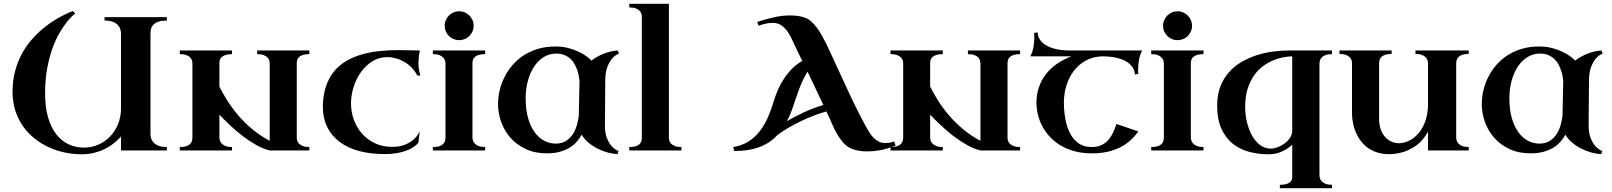

<svg xmlns="http://www.w3.org/2000/svg" viewBox="-20 -790 8464 1008"><path d="M528.8 -700.2H856V-682.1Q829.6 -682.1 812.7 -676.5Q795.9 -670.9 786.4 -661.4Q776.9 -651.9 773.4 -639.6Q770 -627.4 770 -613.8V-85.9Q770 -76.2 773.2 -64.5Q776.4 -52.7 785.4 -42.5Q794.4 -32.2 811.3 -25.1Q828.1 -18.1 856 -18.1V0H615.2V-73.2Q597.7 -54.2 576.7 -37.4Q555.7 -20.5 530 -7.8Q504.4 4.9 474.1 12.5Q443.8 20 408.2 20Q364.3 20 320.3 10.7Q276.4 1.5 236.1 -17.1Q195.8 -35.6 161.1 -63.2Q126.5 -90.8 100.8 -127.2Q75.2 -163.6 60.5 -209.2Q45.9 -254.9 45.9 -309.1Q45.9 -367.7 59.3 -417.2Q72.8 -466.8 95 -507.6Q117.2 -548.3 145.5 -580.8Q173.8 -613.3 203.6 -638.2Q273.4 -696.8 361.8 -731.9L375 -720.2Q373 -718.8 360.8 -707.5Q348.6 -696.3 331.1 -674.3Q313.5 -652.3 293.5 -618.9Q273.4 -585.4 256.3 -539.1Q239.3 -492.7 228 -432.6Q216.8 -372.6 216.8 -297.9Q216.8 -227.1 232.2 -174.1Q247.6 -121.1 274.9 -85.7Q302.2 -50.3 339.6 -32.7Q377 -15.1 420.9 -15.1Q460.4 -15.1 495.6 -30.3Q530.8 -45.4 557.4 -72.8Q584 -100.1 599.6 -137.9Q615.2 -175.8 615.2 -221.2V-613.8Q615.2 -623.5 612.1 -635.5Q608.9 -647.5 599.9 -657.7Q590.8 -668 573.7 -675Q556.6 -682.1 528.8 -682.1Z M1198.2 0H923.8V-18.1Q944.3 -18.1 957.3 -22.2Q970.2 -26.4 977.5 -33.4Q984.9 -40.5 987.5 -49.6Q990.2 -58.6 990.2 -68.8V-458Q990.2 -465.3 987.5 -473.9Q984.9 -482.4 977.5 -489.5Q970.2 -496.6 957.3 -501.2Q944.3 -505.9 923.8 -505.9V-524.9H1198.2V-505.9Q1178.7 -505.9 1165.8 -502Q1152.8 -498 1145.3 -491.7Q1137.7 -485.4 1134.8 -476.8Q1131.8 -468.3 1131.8 -459V-335Q1148.9 -301.3 1172.9 -262.9Q1196.8 -224.6 1229 -186.5Q1261.2 -148.4 1302.7 -113.3Q1344.2 -78.1 1396 -50.8V-455.1Q1396 -462.4 1393.8 -471.4Q1391.6 -480.5 1384.5 -488Q1377.4 -495.6 1364.5 -500.7Q1351.6 -505.9 1330.1 -505.9V-524.9H1604V-505.9Q1584.5 -505.9 1571.8 -502Q1559.1 -498 1551.5 -491.7Q1543.9 -485.4 1541 -476.8Q1538.1 -468.3 1538.1 -459V-65.9Q1538.1 -58.6 1540.8 -50.3Q1543.5 -42 1550.8 -34.9Q1558.1 -27.8 1570.8 -22.9Q1583.5 -18.1 1604 -18.1V0H1396Q1360.4 -8.8 1323.5 -29.8Q1286.6 -50.8 1252.2 -77.4Q1217.8 -104 1186.8 -133.3Q1155.8 -162.6 1131.8 -188V-68.8Q1131.8 -61.5 1134.3 -52.7Q1136.7 -43.9 1143.8 -36.4Q1150.9 -28.8 1163.8 -23.4Q1176.8 -18.1 1198.2 -18.1Z M2187 -394 2170.9 -393.1Q2159.7 -416 2142.1 -434.1Q2124.5 -452.1 2103.3 -464.6Q2082 -477.1 2058.8 -483.6Q2035.6 -490.2 2013.7 -490.2Q1970.2 -490.2 1935.1 -468.3Q1899.9 -446.3 1875 -411.4Q1850.1 -376.5 1836.4 -333Q1822.8 -289.6 1822.8 -247.1Q1822.8 -202.1 1837.9 -160.9Q1853 -119.6 1880.9 -88.1Q1908.7 -56.6 1948.7 -37.8Q1988.8 -19 2038.6 -19Q2079.6 -19 2106.7 -30.5Q2133.8 -42 2150.1 -56.4Q2166.5 -70.8 2174.1 -83.5Q2181.6 -96.2 2183.6 -99.1L2176.8 -42Q2168 -29.3 2151.1 -18.1Q2134.3 -6.8 2111.6 1.5Q2088.9 9.8 2060.8 14.4Q2032.7 19 2001 19Q1928.2 19 1868.4 3.7Q1808.6 -11.7 1765.4 -43.2Q1722.2 -74.7 1698.5 -122.3Q1674.8 -169.9 1674.8 -233.9Q1676.3 -291.5 1690.9 -335.4Q1705.6 -379.4 1731.4 -412.1Q1757.3 -444.8 1793.2 -466.8Q1829.1 -488.8 1872.6 -502.2Q1916 -515.6 1966.6 -521.2Q2017.1 -526.9 2071.8 -526.9Q2107.9 -526.9 2135 -525.9Q2162.1 -524.9 2184.6 -524.9Q2180.2 -507.8 2178.5 -488.8Q2176.8 -469.7 2176.8 -457Q2176.8 -439.9 2179.4 -424.8Q2182.1 -409.7 2187 -394Z M2526.9 0H2252.4V-18.1Q2272.9 -18.1 2285.9 -22.2Q2298.8 -26.4 2306.2 -33.4Q2313.5 -40.5 2316.2 -49.6Q2318.8 -58.6 2318.8 -68.8V-455.1Q2318.8 -462.4 2316.4 -471.4Q2314 -480.5 2306.9 -488Q2299.8 -495.6 2286.9 -500.7Q2273.9 -505.9 2252.4 -505.9V-524.9H2526.9V-505.9Q2507.3 -505.9 2494.4 -502Q2481.4 -498 2473.9 -491.7Q2466.3 -485.4 2463.4 -476.8Q2460.4 -468.3 2460.4 -459V-68.8Q2460.4 -61.5 2462.9 -52.7Q2465.3 -43.9 2472.4 -36.4Q2479.5 -28.8 2492.4 -23.4Q2505.4 -18.1 2526.9 -18.1ZM2314.5 -654.8Q2314.5 -670.4 2320.6 -684.3Q2326.7 -698.2 2336.9 -708.5Q2347.2 -718.8 2361.1 -724.9Q2375 -731 2390.6 -731Q2406.2 -731 2420.2 -724.9Q2434.1 -718.8 2444.3 -708.5Q2454.6 -698.2 2460.7 -684.3Q2466.8 -670.4 2466.8 -654.8Q2466.8 -639.2 2460.7 -625.2Q2454.6 -611.3 2444.3 -601.1Q2434.1 -590.8 2420.2 -585Q2406.2 -579.1 2390.6 -579.1Q2375 -579.1 2361.1 -585Q2347.2 -590.8 2336.9 -601.1Q2326.7 -611.3 2320.6 -625.2Q2314.5 -639.2 2314.5 -654.8Z M2895.5 -545.9Q2932.1 -545.9 2962.6 -538.1Q2993.2 -530.3 3016.8 -519Q3040.5 -507.8 3057.9 -495.1Q3075.2 -482.4 3085.4 -472.2Q3100.6 -483.9 3118.2 -493.4Q3135.7 -502.9 3153.8 -509.8Q3171.9 -516.6 3189.7 -520.3Q3207.5 -523.9 3223.6 -524.9L3229.5 -508.8Q3210 -501 3194.3 -483.4Q3181.2 -468.3 3169.9 -441.9Q3158.7 -415.5 3157.7 -373Q3157.2 -348.1 3157.2 -321.3Q3157.2 -294.4 3157 -268.3Q3156.7 -242.2 3156.5 -218.5Q3156.2 -194.8 3156 -176.3Q3155.8 -157.7 3155.8 -146.2Q3155.8 -134.8 3155.8 -132.8Q3155.8 -90.3 3166.7 -64Q3177.7 -37.6 3191.4 -22.5Q3207.5 -4.9 3227.5 2.9L3221.7 19Q3197.8 18.1 3170.4 10.7Q3143.1 3.4 3117.2 -9.8Q3091.3 -22.9 3069.3 -41.3Q3047.4 -59.6 3033.7 -83Q3023.9 -64.5 3008.8 -46.9Q2993.7 -29.3 2971.7 -15.6Q2949.7 -2 2919.9 6.6Q2890.1 15.1 2851.6 15.1Q2788.1 15.1 2740 -7.6Q2691.9 -30.3 2659.7 -67.1Q2627.4 -104 2611.1 -150.4Q2594.7 -196.8 2594.7 -244.1Q2594.7 -279.8 2603.3 -315.9Q2611.8 -352.1 2628.7 -385.5Q2645.5 -418.9 2670.7 -448.2Q2695.8 -477.5 2729.2 -499.3Q2762.7 -521 2804.2 -533.4Q2845.7 -545.9 2895.5 -545.9ZM2897.5 -36.1Q2931.6 -36.1 2954.1 -51.8Q2976.6 -67.4 2990 -89.8Q3003.4 -112.3 3009.8 -137.2Q3016.1 -162.1 3018.6 -181.2L3022.5 -366.2Q3021.5 -376.5 3018.8 -391.1Q3016.1 -405.8 3010.7 -421.4Q3005.4 -437 2996.8 -452.9Q2988.3 -468.8 2975.1 -481Q2961.9 -493.2 2943.6 -501Q2925.3 -508.8 2900.9 -508.8Q2864.3 -508.8 2834.5 -490.2Q2804.7 -471.7 2783.7 -439.7Q2762.7 -407.7 2751.2 -365.2Q2739.7 -322.8 2739.7 -274.9Q2739.7 -212.4 2753.2 -167.5Q2766.6 -122.6 2788.8 -93.3Q2811 -64 2839.4 -50Q2867.7 -36.1 2897.5 -36.1Z M3283.7 -18.1Q3302.7 -18.1 3315.4 -21.7Q3328.1 -25.4 3335.7 -31.7Q3343.3 -38.1 3346.4 -46.6Q3349.6 -55.2 3349.6 -64.9V-703.1Q3349.6 -710.4 3346.9 -719Q3344.2 -727.5 3336.9 -734.6Q3329.6 -741.7 3316.9 -746.3Q3304.2 -751 3283.7 -751V-770H3491.7V-65.9Q3491.7 -58.6 3494.4 -50.3Q3497.1 -42 3504.4 -34.9Q3511.7 -27.8 3524.7 -22.9Q3537.6 -18.1 3557.6 -18.1V0H3283.7Z M4681.6 -25.9Q4637.2 -7.8 4600.6 -1.5Q4564 4.9 4534.7 4.9Q4511.2 4.9 4494.1 2.2Q4477.1 -0.5 4464.8 -4.4Q4450.7 -8.8 4440.4 -14.2Q4418.9 -26.4 4402.8 -45.9Q4386.7 -65.4 4373.8 -87.9Q4360.8 -110.4 4350.6 -134.3Q4340.3 -158.2 4330.6 -179.2L4318.4 -205.1Q4269 -190.9 4226.3 -172.6Q4183.6 -154.3 4150.4 -136.5Q4117.2 -118.7 4094.5 -103.8Q4071.8 -88.9 4062.5 -82Q4044.4 -62 4022 -46.4Q3999.5 -30.8 3971.7 -19.8Q3943.8 -8.8 3909.7 -2.9Q3875.5 2.9 3834.5 2.9L3829.6 -18.1Q3877 -25.9 3911.4 -48.3Q3945.8 -70.8 3970.7 -103.8Q3995.6 -136.7 4013.2 -178Q4030.8 -219.2 4044.4 -265.1Q4052.2 -291.5 4065.2 -320.8Q4078.1 -350.1 4096.4 -377.7Q4114.7 -405.3 4138.4 -429.4Q4162.1 -453.6 4192.4 -470.2Q4184.1 -485.8 4176 -502.2Q4168 -518.6 4160.6 -535.2Q4150.4 -554.7 4140.1 -578.4Q4129.9 -602.1 4116 -622.3Q4102.1 -642.6 4083.3 -656.2Q4064.5 -669.9 4036.6 -669.9Q4017.1 -669.9 3998.3 -665.5Q3979.5 -661.1 3962.4 -654.8L3955.6 -674.8Q3998 -689 4041.7 -699Q4085.4 -709 4128.4 -709Q4148.9 -709 4168.9 -706.3Q4189 -703.6 4207.5 -696.8Q4223.6 -690.9 4238.8 -677.5Q4253.9 -664.1 4267.6 -645.8Q4281.2 -627.4 4293.2 -606.4Q4305.2 -585.4 4315.7 -564.5Q4326.2 -543.5 4334.7 -524.7Q4343.3 -505.9 4349.6 -492.2Q4392.6 -399.9 4435.1 -307.4Q4477.5 -214.8 4526.4 -125Q4535.2 -108.9 4545.2 -93.3Q4555.2 -77.6 4567.6 -65.4Q4580.1 -53.2 4595.2 -45.9Q4610.4 -38.6 4629.4 -39.1Q4636.2 -39.1 4648.2 -40.5Q4660.2 -42 4674.3 -47.9ZM4219.7 -414.1Q4207 -393.6 4196.5 -371.6Q4186 -349.6 4177.2 -326.9Q4168.5 -304.2 4161.1 -281.7Q4153.8 -259.3 4146.5 -238.8Q4139.2 -216.3 4130.6 -195.1Q4122.1 -173.8 4111.3 -153.8Q4147.9 -175.3 4197.3 -198.7Q4246.6 -222.2 4302.7 -238.8Z M4929.7 0H4655.3V-18.1Q4675.8 -18.1 4688.7 -22.2Q4701.7 -26.4 4709 -33.4Q4716.3 -40.5 4719 -49.6Q4721.7 -58.6 4721.7 -68.8V-458Q4721.7 -465.3 4719 -473.9Q4716.3 -482.4 4709 -489.5Q4701.7 -496.6 4688.7 -501.2Q4675.8 -505.9 4655.3 -505.9V-524.9H4929.7V-505.9Q4910.2 -505.9 4897.2 -502Q4884.3 -498 4876.7 -491.7Q4869.1 -485.4 4866.2 -476.8Q4863.3 -468.3 4863.3 -459V-335Q4880.4 -301.3 4904.3 -262.9Q4928.2 -224.6 4960.4 -186.5Q4992.7 -148.4 5034.2 -113.3Q5075.7 -78.1 5127.4 -50.8V-455.1Q5127.4 -462.4 5125.2 -471.4Q5123 -480.5 5116 -488Q5108.9 -495.6 5095.9 -500.7Q5083 -505.9 5061.5 -505.9V-524.9H5335.4V-505.9Q5315.9 -505.9 5303.2 -502Q5290.5 -498 5283 -491.7Q5275.4 -485.4 5272.5 -476.8Q5269.5 -468.3 5269.5 -459V-65.9Q5269.5 -58.6 5272.2 -50.3Q5274.9 -42 5282.2 -34.9Q5289.6 -27.8 5302.2 -22.9Q5314.9 -18.1 5335.4 -18.1V0H5127.4Q5091.8 -8.8 5054.9 -29.8Q5018.1 -50.8 4983.6 -77.4Q4949.2 -104 4918.2 -133.3Q4887.2 -162.6 4863.3 -188V-68.8Q4863.3 -61.5 4865.7 -52.7Q4868.2 -43.9 4875.2 -36.4Q4882.3 -28.8 4895.3 -23.4Q4908.2 -18.1 4929.7 -18.1Z M5389.2 -494.1Q5402.8 -521 5406.5 -547.6Q5410.2 -574.2 5410.2 -594.2Q5410.2 -599.6 5409.9 -603.8Q5409.7 -607.9 5409.7 -610.8Q5409.2 -614.3 5409.2 -617.2L5427.2 -620.1Q5428.7 -598.1 5439.2 -582.5Q5449.7 -566.9 5465.1 -556.4Q5480.5 -545.9 5499 -539.6Q5517.6 -533.2 5535.6 -530Q5553.7 -526.9 5569.1 -525.9Q5584.5 -524.9 5594.2 -524.9H5976.1Q5962.9 -497.6 5959 -471.2Q5955.1 -444.8 5955.1 -424.8Q5955.1 -419.4 5955.1 -415.3Q5955.1 -411.1 5955.6 -408.2Q5955.6 -404.8 5956.1 -401.9L5938.5 -398.9Q5936.5 -420.9 5926 -436.5Q5915.5 -452.1 5900.1 -462.6Q5884.8 -473.1 5866.2 -479.5Q5847.7 -485.8 5829.8 -489Q5812 -492.2 5796.4 -493.2Q5780.8 -494.1 5771.5 -494.1H5762.2Q5715.8 -491.7 5679.4 -471.4Q5643.1 -451.2 5617.9 -418.2Q5592.8 -385.3 5579.3 -342.8Q5565.9 -300.3 5565.4 -253.9Q5565.4 -207.5 5573.2 -164.8Q5581.1 -122.1 5598.1 -89.4Q5615.2 -56.6 5643.1 -37.4Q5670.9 -18.1 5710.4 -18.1Q5739.3 -18.1 5760.3 -27.3Q5781.2 -36.6 5796.4 -53Q5811.5 -69.3 5822.3 -91.3Q5833 -113.3 5841.3 -139.2L5956.1 -100.1Q5938.5 -75.2 5915.8 -54.2Q5893.1 -33.2 5863.5 -17.8Q5834 -2.4 5796.9 6.3Q5759.8 15.1 5713.4 15.1Q5664.1 15.1 5623.3 4.4Q5582.5 -6.3 5550 -25.4Q5517.6 -44.4 5493.4 -70.1Q5469.2 -95.7 5453.1 -125.5Q5437 -155.3 5429.2 -187.5Q5421.4 -219.7 5421.4 -252Q5421.4 -293 5433.6 -329.8Q5445.8 -366.7 5469 -397.7Q5492.2 -428.7 5526.4 -453.1Q5560.5 -477.5 5604.5 -494.1Z M6298.3 0H6023.9V-18.1Q6044.4 -18.1 6057.4 -22.2Q6070.3 -26.4 6077.6 -33.4Q6085 -40.5 6087.6 -49.6Q6090.3 -58.6 6090.3 -68.8V-455.1Q6090.3 -462.4 6087.9 -471.4Q6085.4 -480.5 6078.4 -488Q6071.3 -495.6 6058.3 -500.7Q6045.4 -505.9 6023.9 -505.9V-524.9H6298.3V-505.9Q6278.8 -505.9 6265.9 -502Q6252.9 -498 6245.4 -491.7Q6237.8 -485.4 6234.9 -476.8Q6231.9 -468.3 6231.9 -459V-68.8Q6231.9 -61.5 6234.4 -52.7Q6236.8 -43.9 6243.9 -36.4Q6251 -28.8 6263.9 -23.4Q6276.9 -18.1 6298.3 -18.1ZM6085.9 -654.8Q6085.9 -670.4 6092 -684.3Q6098.1 -698.2 6108.4 -708.5Q6118.7 -718.8 6132.6 -724.9Q6146.5 -731 6162.1 -731Q6177.7 -731 6191.7 -724.9Q6205.6 -718.8 6215.8 -708.5Q6226.1 -698.2 6232.2 -684.3Q6238.3 -670.4 6238.3 -654.8Q6238.3 -639.2 6232.2 -625.2Q6226.1 -611.3 6215.8 -601.1Q6205.6 -590.8 6191.7 -585Q6177.7 -579.1 6162.1 -579.1Q6146.5 -579.1 6132.6 -585Q6118.7 -590.8 6108.4 -601.1Q6098.1 -611.3 6092 -625.2Q6085.9 -639.2 6085.9 -654.8Z M6370.1 -235.8Q6370.1 -292 6386.7 -335.2Q6403.3 -378.4 6431.6 -410.4Q6460 -442.4 6497.6 -464.4Q6535.2 -486.3 6576.7 -499.8Q6618.2 -513.2 6661.6 -519Q6705.1 -524.9 6745.1 -524.9H6973.1V-505.9Q6951.7 -505.9 6938.7 -500.7Q6925.8 -495.6 6918.7 -488Q6911.6 -480.5 6909.4 -471.4Q6907.2 -462.4 6907.2 -455.1V128.9Q6907.2 136.2 6909.4 145Q6911.6 153.8 6918.7 161.6Q6925.8 169.4 6938.7 174.8Q6951.7 180.2 6973.1 180.2V198.2H6699.2V180.2Q6733.9 180.2 6749 168.9Q6764.2 157.7 6764.2 141.1V-29.8Q6739.3 -7.8 6708.5 6.1Q6677.7 20 6640.1 20Q6587.4 20 6538.6 7.3Q6489.7 -5.4 6452.4 -35.2Q6415 -64.9 6392.6 -114Q6370.1 -163.1 6370.1 -235.8ZM6653.3 -9.8Q6668 -9.8 6687 -16.8Q6706.1 -23.9 6723.4 -36.4Q6740.7 -48.8 6752.4 -66.4Q6764.2 -84 6764.2 -105V-494.1H6763.2Q6744.6 -494.1 6719.5 -489.7Q6694.3 -485.4 6667 -474.4Q6639.6 -463.4 6612.8 -444.1Q6585.9 -424.8 6564.7 -395.3Q6543.5 -365.7 6530.3 -324.5Q6517.1 -283.2 6517.1 -228Q6517.1 -191.4 6525.6 -152.6Q6534.2 -113.8 6551 -82Q6567.9 -50.3 6593.5 -30Q6619.1 -9.8 6653.3 -9.8Z M7286.1 -506.8Q7265.6 -506.8 7252.9 -502.7Q7240.2 -498.5 7232.9 -491.5Q7225.6 -484.4 7222.9 -475.3Q7220.2 -466.3 7220.2 -456.1V-167Q7220.2 -128.9 7231.9 -102.5Q7243.7 -76.2 7262.2 -60.8Q7280.8 -45.4 7303.5 -40.5Q7326.2 -35.6 7348.1 -41Q7379.4 -48.3 7403.3 -67.1Q7427.2 -85.9 7443.6 -112.8Q7460 -139.6 7468.5 -172.6Q7477.1 -205.6 7477.1 -241.2V-456.1Q7477.1 -463.4 7474.9 -472.2Q7472.7 -481 7465.6 -488.5Q7458.5 -496.1 7445.6 -501.5Q7432.6 -506.8 7411.1 -506.8V-524.9H7690.9V-506.8Q7670.9 -506.8 7658 -502.7Q7645 -498.5 7637.7 -491.5Q7630.4 -484.4 7627.7 -475.3Q7625 -466.3 7625 -456.1V-68.8Q7625 -61.5 7627.4 -52.7Q7629.9 -43.9 7636.7 -36.4Q7643.6 -28.8 7656.5 -23.4Q7669.4 -18.1 7690.9 -18.1V0H7477.1V-99.1Q7466.8 -80.1 7452.6 -62Q7438.5 -43.9 7418.9 -28.8Q7399.4 -13.7 7374.3 -2.2Q7349.1 9.3 7317.9 15.1Q7276.4 22.5 7242.7 17.6Q7209 12.7 7182.4 -1Q7155.8 -14.6 7136.2 -35.9Q7116.7 -57.1 7103.8 -83Q7090.8 -108.9 7084.5 -138.2Q7078.1 -167.5 7078.1 -196.8V-459Q7078.1 -466.3 7075.4 -474.6Q7072.8 -482.9 7065.4 -490Q7058.1 -497.1 7045.2 -502Q7032.2 -506.8 7012.2 -506.8V-524.9H7286.1Z M8060.1 -545.9Q8096.7 -545.9 8127.2 -538.1Q8157.7 -530.3 8181.4 -519Q8205.1 -507.8 8222.4 -495.1Q8239.7 -482.4 8250 -472.2Q8265.1 -483.9 8282.7 -493.4Q8300.3 -502.9 8318.4 -509.8Q8336.4 -516.6 8354.2 -520.3Q8372.1 -523.9 8388.2 -524.9L8394 -508.8Q8374.5 -501 8358.9 -483.4Q8345.7 -468.3 8334.5 -441.9Q8323.2 -415.5 8322.3 -373Q8321.8 -348.1 8321.8 -321.3Q8321.8 -294.4 8321.5 -268.3Q8321.3 -242.2 8321 -218.5Q8320.8 -194.8 8320.6 -176.3Q8320.3 -157.7 8320.3 -146.2Q8320.3 -134.8 8320.3 -132.8Q8320.3 -90.3 8331.3 -64Q8342.3 -37.6 8356 -22.5Q8372.1 -4.9 8392.1 2.9L8386.2 19Q8362.3 18.1 8335 10.7Q8307.6 3.4 8281.7 -9.8Q8255.9 -22.9 8233.9 -41.3Q8211.9 -59.6 8198.2 -83Q8188.5 -64.5 8173.3 -46.9Q8158.2 -29.3 8136.2 -15.6Q8114.3 -2 8084.5 6.6Q8054.7 15.1 8016.1 15.1Q7952.6 15.1 7904.5 -7.6Q7856.4 -30.3 7824.2 -67.1Q7792 -104 7775.6 -150.4Q7759.3 -196.8 7759.3 -244.1Q7759.3 -279.8 7767.8 -315.9Q7776.4 -352.1 7793.2 -385.5Q7810.1 -418.9 7835.2 -448.2Q7860.4 -477.5 7893.8 -499.3Q7927.2 -521 7968.8 -533.4Q8010.3 -545.9 8060.1 -545.9ZM8062 -36.1Q8096.2 -36.1 8118.7 -51.8Q8141.1 -67.4 8154.5 -89.8Q8168 -112.3 8174.3 -137.2Q8180.7 -162.1 8183.1 -181.2L8187 -366.2Q8186 -376.5 8183.3 -391.1Q8180.7 -405.8 8175.3 -421.4Q8169.9 -437 8161.4 -452.9Q8152.8 -468.8 8139.6 -481Q8126.5 -493.2 8108.2 -501Q8089.8 -508.8 8065.4 -508.8Q8028.8 -508.8 7999 -490.2Q7969.2 -471.7 7948.2 -439.7Q7927.2 -407.7 7915.8 -365.2Q7904.3 -322.8 7904.3 -274.9Q7904.3 -212.4 7917.7 -167.5Q7931.2 -122.6 7953.4 -93.3Q7975.6 -64 8003.9 -50Q8032.2 -36.1 8062 -36.1Z"/></svg>

Font: Uncial Antiqua
Style: Regular
Weight: 400
Version: Version 1.000